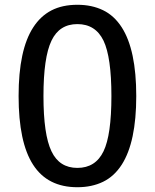

<svg xmlns="http://www.w3.org/2000/svg" viewBox="-20 -762 642 796"><path d="M300.8 14.2Q177.2 14.2 117.2 -79.1Q57.1 -171.9 57.1 -363.8Q57.1 -555.2 117.7 -648.4Q147.9 -695.3 193.1 -718.8Q238.3 -742.2 300.8 -742.2Q360.8 -742.2 407.2 -719.7Q453.6 -697.3 484.9 -648.4Q544.9 -554.7 544.9 -363.8Q544.9 -173.3 484.9 -79.6Q453.6 -30.8 407.2 -8.3Q360.8 14.2 300.8 14.2ZM300.8 -65.9Q376 -65.9 409.2 -134.8Q441.9 -202.1 441.9 -363.8Q441.9 -524.9 409.2 -593.3Q376 -662.1 300.8 -662.1Q226.1 -662.1 193.4 -593.3Q160.2 -523.9 160.2 -363.8Q160.2 -204.1 193.4 -134.8Q226.1 -65.9 300.8 -65.9Z"/></svg>

Font: Hack
Style: Regular
Weight: 400
Monospace: yes
Designer: Christopher Simpkins
Foundry: Christopher Simpkins
Version: Version 2.019; ttfautohint (v1.4.1) -l 4 -r 80 -G 350 -x 0 -